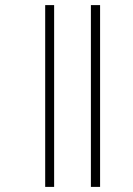

<svg xmlns="http://www.w3.org/2000/svg" viewBox="-20 -682 519 752"><path d="M157 -662H192V50H157ZM336 -662H372V50H336Z"/></svg>

Font: Noto Sans Sinhala Condensed ExtraLight
Style: Regular
Weight: 200
Width: 3
Designer: Jelle Bosma - Monotype Design Team
Foundry: Monotype Imaging Inc.
Version: Version 2.006; ttfautohint (v1.8.4.7-5d5b)